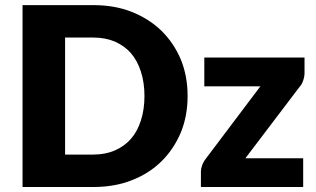

<svg xmlns="http://www.w3.org/2000/svg" viewBox="-20 -749 1267 769"><path d="M731.4 -364.3Q731.4 -285.2 704.6 -219.2Q676.3 -151.9 627.4 -103.5Q577.6 -54.2 508.3 -27.3Q439.9 0 353.5 0H70.3V-728.5H353.5Q439.9 -728.5 508.3 -701.2Q578.6 -672.9 627.4 -625Q676.8 -576.2 704.6 -509.8Q731.4 -443.8 731.4 -364.3ZM504.4 -536.1Q478.5 -565.4 439.9 -582.5Q401.9 -598.6 353.5 -598.6H240.7V-129.9H353.5Q402.3 -129.9 439.9 -146.5Q478.5 -163.1 504.4 -192.9Q530.3 -222.2 544.4 -266.6Q558.6 -310.5 558.6 -364.3Q558.6 -418 544.4 -461.9Q530.3 -505.9 504.4 -536.1ZM1199.7 -518.6V-456.5Q1199.7 -441.9 1193.8 -425.3Q1189 -410.6 1179.7 -400.9L962.9 -115.2H1194.3V0H784.7V-63Q784.7 -73.7 789.6 -86.9Q794.4 -100.6 804.7 -113.8L1022.9 -403.3H798.3V-518.6Z"/></svg>

Font: Lato-ExtraBold
Style: Regular
Weight: 500
Designer: Lukasz Dziedzic with Adam Twardoch and Botio Nikoltchev
Foundry: tyPoland Lukasz Dziedzic
Version: ""